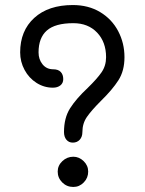

<svg xmlns="http://www.w3.org/2000/svg" viewBox="-20 -751 574 762"><path d="M234 -227Q234 -283 258 -321Q282 -359 328 -402Q365 -438 383 -464Q401 -490 401 -524Q401 -584 365.5 -621.5Q330 -659 271 -659Q199 -659 166 -630Q133 -601 133 -543Q133 -515 149 -495.5Q165 -476 191 -476Q211 -476 221 -465.5Q231 -455 231 -437Q231 -421 219.5 -412Q208 -403 190 -403Q155 -403 125 -422Q95 -441 77.5 -473.5Q60 -506 60 -543Q60 -629 116 -680Q172 -731 269 -731Q331 -731 377.5 -703Q424 -675 449 -627.5Q474 -580 474 -524Q474 -470 450 -432.5Q426 -395 381 -351Q343 -313 325 -287Q307 -261 307 -227Q307 -208 296.5 -196.5Q286 -185 269 -185Q253 -185 243.5 -196.5Q234 -208 234 -227ZM209 -70Q209 -94 227.5 -111.5Q246 -129 271 -129Q294 -129 312 -111.5Q330 -94 330 -70Q330 -45 312.5 -27Q295 -9 271 -9Q245 -9 227 -27Q209 -45 209 -70Z"/></svg>

Font: Mali Medium
Style: Regular
Weight: 500
Version: Version 1.000; ttfautohint (v1.6)